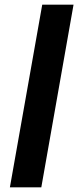

<svg xmlns="http://www.w3.org/2000/svg" viewBox="-20 -805 350 825"><path d="M22.5 0H157.5L296 -785H161.5Z"/></svg>

Font: Anybody Expanded Medium
Style: Italic
Weight: 500
Width: 7
Italic angle: -10°
Version: Version 1.113;gftools[0.9.25]